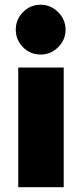

<svg xmlns="http://www.w3.org/2000/svg" viewBox="-20 -782 340 802"><path d="M149.9 -554.2Q106.4 -554.2 76.2 -584.7Q45.9 -615.2 45.9 -658.2Q45.9 -700.7 76.2 -731.4Q106.4 -762.2 149.9 -762.2Q191.9 -762.2 222.9 -731.2Q253.9 -700.2 253.9 -658.2Q253.9 -615.7 223.1 -585Q192.4 -554.2 149.9 -554.2ZM56.2 0V-500H246.1V0Z"/></svg>

Font: Human Sans Black
Style: Regular
Weight: 800
Designer: Tim Radville
Foundry: Continuum
Version: Version 1.000;FEAKit 1.0